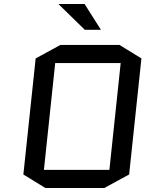

<svg xmlns="http://www.w3.org/2000/svg" viewBox="-20 -928 745 953"><path d="M621 -62 498 5H205L96 -62L157 -638L280 -705H573L682 -638ZM254 -615 198 -85H523L579 -615ZM400 -908 481 -780H401L270 -908Z"/></svg>

Font: Quantico
Style: Italic
Weight: 400
Italic angle: -12°
Designer: Matt Desmond
Foundry: MADtype
Version: Version 2.002